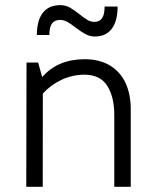

<svg xmlns="http://www.w3.org/2000/svg" viewBox="-20 -715 591 735"><path d="M480.5 -297.9V0H417.5V-275.4Q417.5 -343.3 390.9 -386Q364.3 -428.7 303.2 -429.2Q256.3 -428.7 215.3 -409.4Q174.3 -390.1 144 -356.9L143.6 0H80.6L81.5 -475.6H126L141.6 -419.9Q201.2 -488.3 303.7 -488.3Q361.8 -488.3 401.6 -463.9Q441.4 -439.5 460.9 -396.5Q480.5 -353.5 480.5 -297.9ZM269.5 -609.4Q251 -624 237.5 -631.3Q224.1 -638.7 210.4 -638.7Q189 -638.7 179 -624.8Q168.9 -610.8 168.9 -581.1H121.1Q121.1 -636.2 143.8 -665.8Q166.5 -695.3 210.9 -695.3Q230.5 -695.3 246.6 -686.5Q262.7 -677.7 284.2 -660.6Q302.2 -646 314.7 -638.7Q327.1 -631.3 341.3 -631.3Q361.3 -631.3 370.8 -645.5Q380.4 -659.7 380.4 -689.9H430.2Q430.2 -634.3 407.7 -604.7Q385.3 -575.2 342.8 -575.2Q324.2 -575.2 307.9 -584Q291.5 -592.8 269.5 -609.4Z"/></svg>

Font: Selawik Semilight
Style: Regular
Weight: 300
Designer: Aaron Bell
Foundry: Microsoft Corporation
Version: Version 1.01